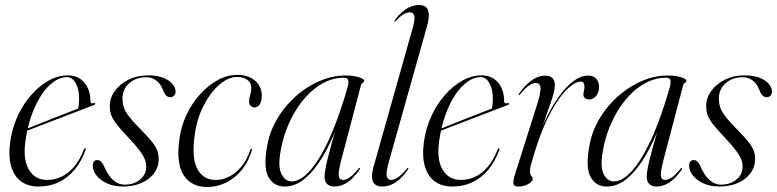

<svg xmlns="http://www.w3.org/2000/svg" viewBox="-20 -742 3124 772"><path d="M56 -211.5Q56 -211.5 77 -219.8Q98 -228 130 -241Q162 -254 196.5 -267.5Q231 -281 258.8 -291.8Q286.5 -302.5 298 -307L291.5 -299.5Q294.5 -306 296.2 -316.2Q298 -326.5 298 -344.5Q298.5 -382 284.8 -407Q271 -432 249 -432Q223 -432 197 -414Q171 -396 148.2 -362.5Q125.5 -329 108.2 -282Q91 -235 82.5 -177Q71.5 -100 96.5 -59.2Q121.5 -18.5 169.5 -18.5Q200.5 -18.5 228 -31.8Q255.5 -45 278.2 -72Q301 -99 317.5 -141Q319 -143.5 320 -145Q321 -146.5 322.5 -146Q324 -146 324.5 -144.2Q325 -142.5 324 -139Q307.5 -93 280.2 -60Q253 -27 216.2 -9.5Q179.5 8 134 8Q93.5 8 65.2 -12.2Q37 -32.5 25 -72.8Q13 -113 21 -171.5Q28.5 -226 50.5 -274.2Q72.5 -322.5 105 -359.5Q137.5 -396.5 175.5 -417.8Q213.5 -439 253 -439Q283 -439 303.2 -424.5Q323.5 -410 333.8 -386.5Q344 -363 343.5 -335.5Q343.5 -330 346.5 -327.8Q349.5 -325.5 357 -327.5Q359.5 -328 361 -327.2Q362.5 -326.5 363 -325Q363.5 -323.5 362.2 -322.2Q361 -321 359 -320Q355 -318.5 331.2 -309.5Q307.5 -300.5 273.2 -287.2Q239 -274 201.5 -259.8Q164 -245.5 131.2 -232.8Q98.5 -220 77.8 -212Q57 -204 57 -204Z M481 0.5Q518.5 0.5 543.2 -20Q568 -40.5 568 -72Q568 -86.5 562 -101.8Q556 -117 540.5 -137.8Q525 -158.5 497 -188Q467.5 -219 450.8 -240Q434 -261 427.5 -278.5Q421 -296 421.5 -317Q422 -350 442.5 -377.5Q463 -405 497.5 -422Q532 -439 575 -439Q611 -439 635.5 -429.5Q660 -420 672.8 -405.2Q685.5 -390.5 686 -374.5Q686 -363.5 680 -357.2Q674 -351 665 -351Q655.5 -351 648.2 -358Q641 -365 634 -383.5Q624 -407.5 606.8 -419.5Q589.5 -431.5 568.5 -431.5Q527 -431.5 499.8 -407.5Q472.5 -383.5 472.5 -345.5Q472.5 -328 477.5 -311.5Q482.5 -295 499 -273.5Q515.5 -252 549 -218Q576.5 -190.5 591.8 -171Q607 -151.5 613 -134.8Q619 -118 618 -98Q616.5 -66.5 597.5 -42.8Q578.5 -19 546.8 -5.5Q515 8 474 8Q439 8 411.5 -4.2Q384 -16.5 368.5 -35.8Q353 -55 353 -75.5Q353 -85.5 357.5 -92Q362 -98.5 371 -98.5Q380.5 -98.5 388 -90.5Q395.5 -82.5 403 -63Q420.5 -28.5 439.8 -14Q459 0.5 481 0.5Z M933 -432.5Q898 -432.5 862 -401.5Q826 -370.5 798.2 -316.2Q770.5 -262 762 -192.5Q750.5 -104 774.2 -61.2Q798 -18.5 847.5 -18.5Q874 -18.5 900.2 -31.2Q926.5 -44 949.2 -70.5Q972 -97 986 -138.5Q987.5 -141.5 988.5 -143Q989.5 -144.5 990.5 -144Q992 -144 992.8 -142.2Q993.5 -140.5 992.5 -137.5Q982 -101.5 963.2 -73.8Q944.5 -46 920.2 -27.5Q896 -9 868.8 0.5Q841.5 10 813.5 10Q749 10 718.5 -37.5Q688 -85 701 -180Q707.5 -232.5 729.5 -279.5Q751.5 -326.5 784.2 -362.8Q817 -399 855.5 -420Q894 -441 934 -441Q965.5 -441 987.8 -429.5Q1010 -418 1021.8 -398.8Q1033.5 -379.5 1032.5 -355Q1032 -332 1023.5 -321Q1015 -310 1003 -310Q994 -310 987.8 -316.5Q981.5 -323 981.5 -334Q982 -347.5 986.2 -361Q990.5 -374.5 990.5 -389Q990.5 -408 975.2 -420.2Q960 -432.5 933 -432.5Z M1355 -109.5Q1340 -53 1341.8 -35.8Q1343.5 -18.5 1359.5 -18.5Q1370.5 -18.5 1384.8 -27.8Q1399 -37 1421 -63.5Q1422.5 -66 1424 -66.8Q1425.5 -67.5 1426.5 -67Q1428 -66.5 1427.5 -64.8Q1427 -63 1425.5 -60Q1403 -26.5 1377.5 -9.2Q1352 8 1324.5 8Q1306 8 1295.5 -1.8Q1285 -11.5 1285 -32.5Q1285 -42.5 1287.8 -59.2Q1290.5 -76 1296.8 -101.8Q1303 -127.5 1313 -163Q1323 -198.5 1337 -246.5L1340 -244Q1312 -170 1278.2 -113.2Q1244.5 -56.5 1206 -24.2Q1167.5 8 1124.5 8Q1081 8 1059.8 -29.5Q1038.5 -67 1053.5 -151Q1060.5 -197 1081.2 -239.5Q1102 -282 1133 -318Q1164 -354 1202.2 -381Q1240.5 -408 1282.8 -423.2Q1325 -438.5 1369 -438.5Q1393.5 -438.5 1410.5 -434.8Q1427.5 -431 1436 -426.2Q1444.5 -421.5 1444.5 -417.5Q1444.5 -413.5 1441.8 -411.2Q1439 -409 1436 -406.5Q1433 -404 1431.5 -400ZM1109 -138.5Q1096.5 -72.5 1111.5 -42.5Q1126.5 -12.5 1153 -12.5Q1172.5 -12.5 1194.2 -27Q1216 -41.5 1239 -71Q1262 -100.5 1285.5 -145.8Q1309 -191 1332.2 -252.5Q1355.5 -314 1378 -392.5Q1383 -411 1380 -420.2Q1377 -429.5 1361.5 -429.5Q1326 -429.5 1292.5 -414.5Q1259 -399.5 1229.5 -372.2Q1200 -345 1176 -308.5Q1152 -272 1134.8 -229Q1117.5 -186 1109 -138.5Z M1697.5 -638.5 1545 -97Q1531.5 -50 1534.8 -34.2Q1538 -18.5 1552.5 -18.5Q1563.5 -18.5 1578.5 -27.8Q1593.5 -37 1615.5 -63.5Q1617 -66 1618.2 -67Q1619.5 -68 1621 -67Q1622.5 -66.5 1622 -64.8Q1621.5 -63 1620 -60.5Q1605 -38 1588.2 -22.8Q1571.5 -7.5 1553.8 0.2Q1536 8 1516.5 8Q1498 8 1487.8 -0.8Q1477.5 -9.5 1476 -27.8Q1474.5 -46 1483 -75L1639 -628Q1650 -667.5 1645.5 -680Q1641 -692.5 1628.5 -692.5Q1617.5 -692.5 1604.2 -685.5Q1591 -678.5 1572.5 -659Q1571 -657 1569.8 -656.2Q1568.5 -655.5 1567 -656Q1566 -657 1566.2 -658.2Q1566.5 -659.5 1568 -661.5Q1582.5 -681.5 1598.8 -695.2Q1615 -709 1632 -715.5Q1649 -722 1664.5 -722Q1682.5 -722 1692.5 -713.5Q1702.5 -705 1704 -686.5Q1705.5 -668 1697.5 -638.5Z M1719.5 -211.5Q1719.5 -211.5 1740.5 -219.8Q1761.5 -228 1793.5 -241Q1825.5 -254 1860 -267.5Q1894.5 -281 1922.2 -291.8Q1950 -302.5 1961.5 -307L1955 -299.5Q1958 -306 1959.8 -316.2Q1961.5 -326.5 1961.5 -344.5Q1962 -382 1948.2 -407Q1934.5 -432 1912.5 -432Q1886.5 -432 1860.5 -414Q1834.5 -396 1811.8 -362.5Q1789 -329 1771.8 -282Q1754.5 -235 1746 -177Q1735 -100 1760 -59.2Q1785 -18.5 1833 -18.5Q1864 -18.5 1891.5 -31.8Q1919 -45 1941.8 -72Q1964.5 -99 1981 -141Q1982.5 -143.5 1983.5 -145Q1984.5 -146.5 1986 -146Q1987.5 -146 1988 -144.2Q1988.5 -142.5 1987.5 -139Q1971 -93 1943.8 -60Q1916.5 -27 1879.8 -9.5Q1843 8 1797.5 8Q1757 8 1728.8 -12.2Q1700.5 -32.5 1688.5 -72.8Q1676.5 -113 1684.5 -171.5Q1692 -226 1714 -274.2Q1736 -322.5 1768.5 -359.5Q1801 -396.5 1839 -417.8Q1877 -439 1916.5 -439Q1946.5 -439 1966.8 -424.5Q1987 -410 1997.2 -386.5Q2007.5 -363 2007 -335.5Q2007 -330 2010 -327.8Q2013 -325.5 2020.5 -327.5Q2023 -328 2024.5 -327.2Q2026 -326.5 2026.5 -325Q2027 -323.5 2025.8 -322.2Q2024.5 -321 2022.5 -320Q2018.5 -318.5 1994.8 -309.5Q1971 -300.5 1936.8 -287.2Q1902.5 -274 1865 -259.8Q1827.5 -245.5 1794.8 -232.8Q1762 -220 1741.2 -212Q1720.5 -204 1720.5 -204Z M2065.5 -359.5Q2065 -360.5 2065 -361.8Q2065 -363 2066.5 -365Q2083.5 -389 2101 -405.2Q2118.5 -421.5 2136.5 -429.8Q2154.5 -438 2171.5 -438Q2190.5 -438 2200.8 -428.5Q2211 -419 2211 -399.5Q2211 -386.5 2206.8 -369.5Q2202.5 -352.5 2193.8 -327.5Q2185 -302.5 2172.2 -265.5Q2159.5 -228.5 2141.5 -174.5L2139.5 -176Q2157 -229 2180.8 -276Q2204.5 -323 2231.5 -359.5Q2258.5 -396 2287.2 -417Q2316 -438 2345 -438Q2367.5 -438 2378.8 -423.8Q2390 -409.5 2388.5 -387.5Q2387.5 -374.5 2382 -364.2Q2376.5 -354 2367.8 -348Q2359 -342 2348.5 -342Q2338.5 -342 2332.2 -347.2Q2326 -352.5 2326 -361Q2326 -370 2328 -377.5Q2330 -385 2330 -392.5Q2330 -402 2327 -408Q2324 -414 2315.5 -414Q2292.5 -414 2260.2 -383.2Q2228 -352.5 2194 -290Q2160 -227.5 2130.5 -132.5Q2122.5 -105 2116.8 -86.2Q2111 -67.5 2111 -51Q2111 -43.5 2113.8 -38.8Q2116.5 -34 2119.2 -30.5Q2122 -27 2122 -22.5Q2122 -16.5 2114.2 -9.2Q2106.5 -2 2093 3Q2079.5 8 2063.5 8Q2052 8 2047.5 2.5Q2043 -3 2044.2 -14Q2045.5 -25 2051 -42L2139 -320Q2156 -373.5 2153.2 -391Q2150.5 -408.5 2134.5 -408.5Q2124 -408.5 2109 -399.2Q2094 -390 2071 -362.5Q2069.5 -360.5 2068.2 -359.8Q2067 -359 2065.5 -359.5Z M2650.5 -109.5Q2635.5 -53 2637.2 -35.8Q2639 -18.5 2655 -18.5Q2666 -18.5 2680.2 -27.8Q2694.5 -37 2716.5 -63.5Q2718 -66 2719.5 -66.8Q2721 -67.5 2722 -67Q2723.5 -66.5 2723 -64.8Q2722.5 -63 2721 -60Q2698.5 -26.5 2673 -9.2Q2647.5 8 2620 8Q2601.5 8 2591 -1.8Q2580.5 -11.5 2580.5 -32.5Q2580.5 -42.5 2583.2 -59.2Q2586 -76 2592.2 -101.8Q2598.5 -127.5 2608.5 -163Q2618.5 -198.5 2632.5 -246.5L2635.5 -244Q2607.5 -170 2573.8 -113.2Q2540 -56.5 2501.5 -24.2Q2463 8 2420 8Q2376.5 8 2355.2 -29.5Q2334 -67 2349 -151Q2356 -197 2376.8 -239.5Q2397.5 -282 2428.5 -318Q2459.5 -354 2497.8 -381Q2536 -408 2578.2 -423.2Q2620.5 -438.5 2664.5 -438.5Q2689 -438.5 2706 -434.8Q2723 -431 2731.5 -426.2Q2740 -421.5 2740 -417.5Q2740 -413.5 2737.2 -411.2Q2734.5 -409 2731.5 -406.5Q2728.5 -404 2727 -400ZM2404.5 -138.5Q2392 -72.5 2407 -42.5Q2422 -12.5 2448.5 -12.5Q2468 -12.5 2489.8 -27Q2511.5 -41.5 2534.5 -71Q2557.5 -100.5 2581 -145.8Q2604.5 -191 2627.8 -252.5Q2651 -314 2673.5 -392.5Q2678.5 -411 2675.5 -420.2Q2672.5 -429.5 2657 -429.5Q2621.5 -429.5 2588 -414.5Q2554.5 -399.5 2525 -372.2Q2495.5 -345 2471.5 -308.5Q2447.5 -272 2430.2 -229Q2413 -186 2404.5 -138.5Z M2879 0.5Q2916.5 0.5 2941.2 -20Q2966 -40.5 2966 -72Q2966 -86.5 2960 -101.8Q2954 -117 2938.5 -137.8Q2923 -158.5 2895 -188Q2865.5 -219 2848.8 -240Q2832 -261 2825.5 -278.5Q2819 -296 2819.5 -317Q2820 -350 2840.5 -377.5Q2861 -405 2895.5 -422Q2930 -439 2973 -439Q3009 -439 3033.5 -429.5Q3058 -420 3070.8 -405.2Q3083.5 -390.5 3084 -374.5Q3084 -363.5 3078 -357.2Q3072 -351 3063 -351Q3053.5 -351 3046.2 -358Q3039 -365 3032 -383.5Q3022 -407.5 3004.8 -419.5Q2987.5 -431.5 2966.5 -431.5Q2925 -431.5 2897.8 -407.5Q2870.5 -383.5 2870.5 -345.5Q2870.5 -328 2875.5 -311.5Q2880.5 -295 2897 -273.5Q2913.5 -252 2947 -218Q2974.5 -190.5 2989.8 -171Q3005 -151.5 3011 -134.8Q3017 -118 3016 -98Q3014.5 -66.5 2995.5 -42.8Q2976.5 -19 2944.8 -5.5Q2913 8 2872 8Q2837 8 2809.5 -4.2Q2782 -16.5 2766.5 -35.8Q2751 -55 2751 -75.5Q2751 -85.5 2755.5 -92Q2760 -98.5 2769 -98.5Q2778.5 -98.5 2786 -90.5Q2793.5 -82.5 2801 -63Q2818.5 -28.5 2837.8 -14Q2857 0.5 2879 0.5Z"/></svg>

Font: Fraunces 120pt Light
Style: Italic
Weight: 300
Italic angle: -16°
Version: Version 1.000;[b76b70a41]